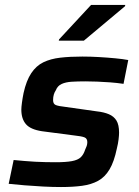

<svg xmlns="http://www.w3.org/2000/svg" viewBox="-20 -746 561 774"><path d="M226 8Q193 8 154 6Q115 4 79 1Q43 -2 15 -5L35 -101Q57 -99 79 -97Q101 -95 122 -94Q143 -93 163 -92.5Q183 -92 203 -92Q246 -92 270 -96.5Q294 -101 305.5 -112Q317 -123 323 -142Q327 -150 329.5 -157.5Q332 -165 332 -173Q332 -188 320 -192.5Q308 -197 279 -200L149 -217Q103 -224 84.5 -245.5Q66 -267 66 -304Q66 -314 68.5 -332.5Q71 -351 75 -371Q86 -421 106 -451Q126 -481 155 -495Q184 -509 223 -513.5Q262 -518 312 -518Q344 -518 378.5 -516Q413 -514 444.5 -511Q476 -508 497 -504L478 -408Q451 -412 424 -414Q397 -416 371.5 -417Q346 -418 324 -418Q293 -418 269 -416.5Q245 -415 228.5 -407.5Q212 -400 205 -382Q200 -375 197 -365Q194 -355 194 -342Q194 -327 205 -322.5Q216 -318 244 -315L371 -297Q399 -294 419 -285.5Q439 -277 449.5 -260Q460 -243 460 -211Q460 -201 458 -184Q456 -167 451 -147Q440 -94 421.5 -63Q403 -32 375.5 -17Q348 -2 311 3Q274 8 226 8ZM217 -582 218 -587 347 -726H485L484 -721L318 -582Z"/></svg>

Font: Saira Thin SemiBold
Style: Italic
Weight: 600
Italic angle: -12°
Version: Version 1.101